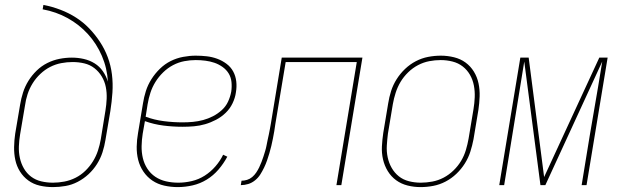

<svg xmlns="http://www.w3.org/2000/svg" viewBox="-20 -755 2540 783"><path d="M196 8Q168 8 142 2Q116 -4 95.5 -19Q75 -34 61.5 -55.5Q48 -77 42.5 -102.5Q37 -128 37.5 -155.5Q38 -183 42 -210L62 -328Q66 -353 74 -378Q82 -403 96 -425.5Q110 -448 129.5 -467Q149 -486 173 -498Q197 -510 222.5 -515Q248 -520 273 -520Q298 -520 322 -514.5Q346 -509 366 -496.5Q386 -484 399.5 -464.5Q413 -445 420 -422Q417 -477 395.5 -527Q374 -577 338.5 -616Q303 -655 256 -681Q209 -707 154 -717L157 -735Q193 -728 227 -715Q261 -702 290.5 -683Q320 -664 344 -639Q368 -614 387.5 -584.5Q407 -555 419.5 -521.5Q432 -488 436.5 -451.5Q441 -415 438.5 -377.5Q436 -340 430 -302L410 -184Q406 -159 398 -134Q390 -109 375.5 -86Q361 -63 341 -44.5Q321 -26 297 -13.5Q273 -1 247 3.5Q221 8 196 8ZM196 -10Q219 -10 242.5 -14.5Q266 -19 288 -30Q310 -41 328 -58.5Q346 -76 359 -97Q372 -118 379.5 -141Q387 -164 391 -187L410 -304Q414 -328 415 -352.5Q416 -377 411.5 -400Q407 -423 395 -443Q383 -463 365 -477Q347 -491 324 -496.5Q301 -502 276 -502Q253 -502 229.5 -497.5Q206 -493 184.5 -482Q163 -471 144.5 -453.5Q126 -436 113 -415Q100 -394 92.5 -371Q85 -348 82 -325L62 -207Q58 -183 57 -158.5Q56 -134 61 -111Q66 -88 77.5 -68Q89 -48 107 -34.5Q125 -21 148 -15.5Q171 -10 196 -10Z M705 8Q677 8 650 2Q623 -4 601.5 -18.5Q580 -33 565 -55Q550 -77 543.5 -103Q537 -129 537.5 -157Q538 -185 543 -213L563 -333Q567 -359 575 -384Q583 -409 597.5 -432Q612 -455 632 -474.5Q652 -494 676 -506Q700 -518 726.5 -523Q753 -528 778 -528Q801 -528 823 -525.5Q845 -523 865.5 -515.5Q886 -508 903.5 -495Q921 -482 931 -463.5Q941 -445 943.5 -423Q946 -401 942 -378Q939 -356 928.5 -334Q918 -312 900.5 -295Q883 -278 861 -266.5Q839 -255 816.5 -248.5Q794 -242 771 -240Q748 -238 725 -238Q685 -238 646 -243Q607 -248 571 -261L562 -210Q558 -185 557.5 -159.5Q557 -134 562.5 -110.5Q568 -87 581 -67Q594 -47 613.5 -34Q633 -21 657 -15.5Q681 -10 707 -10Q734 -10 762 -16.5Q790 -23 814.5 -38.5Q839 -54 858.5 -76.5Q878 -99 890 -124L907 -116Q892 -88 871 -63.5Q850 -39 823 -22.5Q796 -6 765.5 1Q735 8 705 8ZM725 -256Q746 -256 767 -258Q788 -260 808.5 -265.5Q829 -271 848.5 -281Q868 -291 884.5 -306Q901 -321 910 -340.5Q919 -360 923 -381Q926 -401 924 -420.5Q922 -440 912.5 -455.5Q903 -471 887.5 -482Q872 -493 854.5 -499Q837 -505 817.5 -507.5Q798 -510 778 -510Q755 -510 731.5 -505.5Q708 -501 686 -489.5Q664 -478 645.5 -460Q627 -442 614 -421Q601 -400 593.5 -377Q586 -354 582 -330L574 -279Q609 -266 647.5 -261Q686 -256 725 -256Z M962 0 965 -18Q976 -18 987.5 -21.5Q999 -25 1008.5 -33Q1018 -41 1025 -51.5Q1032 -62 1037 -72.5Q1042 -83 1046.5 -94.5Q1051 -106 1054.5 -117Q1058 -128 1061.5 -139.5Q1065 -151 1067 -162Q1069 -173 1071.5 -184.5Q1074 -196 1076.5 -207.5Q1079 -219 1081 -230.5Q1083 -242 1085 -253L1129 -520H1458L1372 0H1352L1435 -502H1145L1103 -250Q1101 -235 1098.5 -220Q1096 -205 1093 -190Q1090 -175 1086.5 -160Q1083 -145 1078.5 -130Q1074 -115 1069 -100.5Q1064 -86 1057 -71.5Q1050 -57 1041.5 -43.5Q1033 -30 1020 -19.5Q1007 -9 992 -4.5Q977 0 962 0Z M1695 8Q1668 8 1642 1.5Q1616 -5 1595.5 -20Q1575 -35 1561.5 -57Q1548 -79 1542 -105Q1536 -131 1537.5 -158.5Q1539 -186 1543 -213L1563 -333Q1567 -359 1575 -384Q1583 -409 1597.5 -432Q1612 -455 1632 -474Q1652 -493 1676 -505.5Q1700 -518 1726 -523Q1752 -528 1778 -528Q1805 -528 1831.5 -521.5Q1858 -515 1878.5 -500Q1899 -485 1912.5 -463Q1926 -441 1931.5 -415Q1937 -389 1936 -361.5Q1935 -334 1931 -307L1911 -187Q1906 -161 1898 -136Q1890 -111 1875.5 -88Q1861 -65 1841 -46Q1821 -27 1797 -14.5Q1773 -2 1747 3Q1721 8 1695 8ZM1696 -10Q1719 -10 1743 -14.5Q1767 -19 1789 -30.5Q1811 -42 1829.5 -60Q1848 -78 1860.5 -99Q1873 -120 1880 -143.5Q1887 -167 1891 -190L1911 -310Q1915 -334 1916 -358.5Q1917 -383 1912.5 -406.5Q1908 -430 1896.5 -450Q1885 -470 1867 -484Q1849 -498 1825.5 -504Q1802 -510 1777 -510Q1754 -510 1730.5 -505.5Q1707 -501 1685 -489.5Q1663 -478 1644.5 -460Q1626 -442 1613.5 -421Q1601 -400 1593.5 -376.5Q1586 -353 1582 -330L1562 -210Q1559 -186 1557.5 -161.5Q1556 -137 1561 -113.5Q1566 -90 1577.5 -70Q1589 -50 1606.5 -36Q1624 -22 1647.5 -16Q1671 -10 1696 -10Z M2016 0 2102 -520H2136L2199 -33L2424 -520H2458L2372 0H2352L2369 -104Q2385 -204 2402.5 -304Q2420 -404 2436 -504L2204 0H2184L2118 -504Q2102 -404 2085.5 -304Q2069 -204 2053 -104L2036 0Z"/></svg>

Font: Iosevka Term Curly Thin
Style: Italic
Weight: 100
Italic angle: -9°
Designer: Belleve Invis
Foundry: Belleve Invis
Version: Version 32.3.0